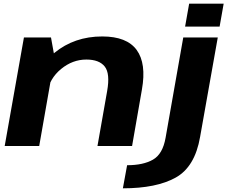

<svg xmlns="http://www.w3.org/2000/svg" viewBox="-20 -793 1242 1043"><path d="M5.5 0H193L277 -478.5L257 -589.5H110ZM509.5 0H697.5L751 -307Q776 -448 722.5 -521.5Q669 -595 535.5 -595Q384 -595 275.5 -505.8Q167 -416.5 153 -340.5L235 -287.5Q249 -366.5 311.5 -418Q374 -469.5 449 -469.5Q519 -469.5 549 -431.5Q579 -393.5 562 -298ZM647.5 230Q829.5 230 934.2 171.8Q1039 113.5 1067 -49.5L1163 -589.5H975.5L879.5 -44.5Q864 44 811 74.2Q758 104.5 670.5 104.5ZM1007.5 -773 985.5 -648.5H1173L1195 -773Z"/></svg>

Font: Anybody Expanded
Style: Bold Italic
Weight: 700
Width: 7
Italic angle: -10°
Version: Version 1.113;gftools[0.9.25]